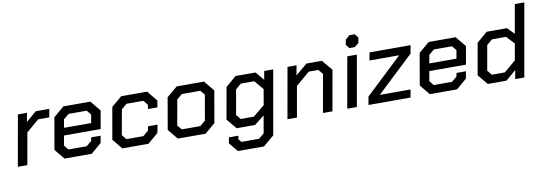

<svg xmlns="http://www.w3.org/2000/svg" viewBox="-65 -1174 5246 1853"><g transform="rotate(-10 2557.5 -247.5)"><path d="M114 -498H203L187 -411L289 -498H422L407 -417H298L174 -311L119 0H26Z M402 -99 456 -410 560 -498H824L907 -397L876 -220H517L500 -124L536 -80H715L766 -123L772 -157H865L852 -87L750 0H483ZM796 -293 810 -374 774 -418H597L544 -374L530 -293Z M969 -99 1024 -411 1127 -498H1380L1463 -396L1452 -331H1359L1366 -372L1329 -417H1164L1111 -372L1067 -126L1104 -81H1270L1323 -126L1330 -167H1424L1409 -88L1306 0H1050Z M1512 -99 1566 -410 1670 -498H1938L2021 -397L1967 -86L1866 0H1594ZM1828 -81 1881 -125 1924 -373 1887 -417H1707L1654 -373L1610 -125L1647 -81Z M2616 -498 2506 129 2399 219H2144L2071 131L2081 74H2174L2168 108L2193 138H2365L2418 94L2448 -77L2351 0H2170L2088 -99L2143 -409L2247 -498H2443L2513 -414L2528 -498ZM2492 -327 2416 -417H2285L2230 -371L2187 -127L2224 -81H2353L2466 -174Z M2756 -498H2845L2827 -401L2942 -498H3093L3179 -395L3109 0H3016L3082 -372L3044 -417H2950L2814 -301L2761 0H2668Z M3347 -609 3356 -659 3397 -695H3450L3479 -659L3470 -607L3430 -573H3376ZM3342 -498H3436L3348 0H3254Z M3476 -80 3835 -419V-421H3546L3560 -498H3962L3948 -418L3589 -79V-77H3888L3874 0H3462Z M3982 -99 4036 -410 4140 -498H4404L4487 -397L4456 -220H4097L4080 -124L4116 -80H4295L4346 -123L4352 -157H4445L4432 -87L4330 0H4063ZM4376 -293 4390 -374 4354 -418H4177L4124 -374L4110 -293Z M4549 -99 4604 -409 4708 -498H4907L4972 -431L5022 -714H5115L4989 0H4900L4915 -86L4814 0H4631ZM4813 -81 4928 -179 4956 -340 4883 -417H4746L4691 -371L4648 -127L4685 -81Z"/></g></svg>

Font: Chakra Petch Medium
Style: Italic
Weight: 500
Italic angle: -10°
Designer: Katatrad Aksorn Co.,Ltd.
Foundry: Cadson Demak Co.,Ltd.
Version: Version 1.000; ttfautohint (v1.6)